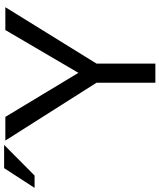

<svg xmlns="http://www.w3.org/2000/svg" viewBox="59 -840 775 933"><g transform="rotate(-90 446.5 -373.5)"><path d="M96 -741H209L60 -593H0ZM604 -292V-6H511V-292L230 -735H345L559 -380L767 -735H878Z"/></g></svg>

Font: ColatingCofangSans
Style: Regular
Weight: 400
Foundry: GNU
Version: Version 412.227;June 27, 2022;FontCreator 11.0.0.2412 32-bit